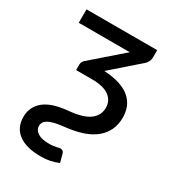

<svg xmlns="http://www.w3.org/2000/svg" viewBox="-161 -568 747 829"><g transform="rotate(30 212.5 -153.5)"><path d="M117.7 -255.4Q117.7 -269 128.9 -279.3L279.8 -410.6H25.4V-477.5H377.9V-441.4Q377.9 -430.2 373 -420.4Q368.2 -410.6 360.4 -403.8L225.1 -285.6Q270 -283.2 302.2 -272.7Q334.5 -262.2 355 -244.6Q375.5 -227.1 385.3 -203.4Q395 -179.7 395 -150.4Q395 -83.5 346.2 -42.2Q297.4 -1 197.8 9.3Q168.5 12.2 149.2 17.1Q129.9 22 118.9 28.6Q107.9 35.2 103.5 43.2Q99.1 51.3 99.1 60.1Q99.1 80.6 118.4 93.3Q137.7 106 175.8 106Q187.5 106 196 104.7Q204.6 103.5 210.7 102.3Q216.8 101.1 220.9 99.9Q225.1 98.6 228.5 98.6Q233.9 98.6 239.5 101.8Q245.1 105 248 115.7L258.3 154.3Q236.8 163.1 217 167.2Q197.3 171.4 171.4 171.4Q98.6 171.4 60.1 142.6Q21.5 113.8 21.5 60.5Q21.5 10.7 58.8 -20.5Q96.2 -51.8 176.3 -59.1Q247.1 -65.4 278.8 -89.1Q310.5 -112.8 310.5 -150.4Q310.5 -186.5 282.2 -207.3Q253.9 -228 196.3 -228H117.7Z"/></g></svg>

Font: Carlito
Style: Regular
Weight: 400
Designer: Lukasz Dziedzic
Foundry: tyPoland Lukasz Dziedzic
Version: Version 1.103; Beta1; all basic design good, some composites